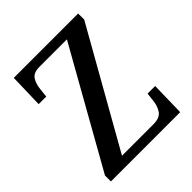

<svg xmlns="http://www.w3.org/2000/svg" viewBox="-197 -840 966 966"><g transform="rotate(-45 286.0 -357.0)"><path d="M35 0V-42L384 -662H188Q146 -662 130.5 -637.5Q115 -613 112 -578L107 -532H53L58 -714H516V-671L166 -52H389Q436 -52 453 -78Q470 -104 473 -139L478 -182H532L528 0Z"/></g></svg>

Font: Noto Serif Thai SemiCondensed Medium
Style: Regular
Weight: 500
Width: 4
Designer: Monotype Design Team
Foundry: Monotype Imaging Inc.
Version: Version 2.002; ttfautohint (v1.8.4.7-5d5b)